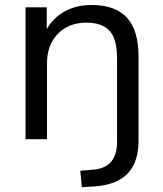

<svg xmlns="http://www.w3.org/2000/svg" viewBox="-20 -569 668 785"><path d="M308.3 129.2 357.9 125.1Q408.3 121.6 433.4 93.3Q458.5 64.9 458.5 13.4V-331.7Q458.5 -408.7 428.2 -442.6Q397.8 -476.4 334.5 -476.4Q260.7 -476.4 216.5 -430.9Q172.2 -385.4 172.2 -310.7V0H84.4V-539.1H171.1V-424H158.8Q182.7 -483.5 233.7 -516.1Q284.7 -548.6 355.1 -548.6Q450.2 -548.6 498.3 -497.4Q546.4 -446.2 546.4 -336.7V4.2Q546.4 63.8 526.9 104.1Q507.3 144.4 467 166.9Q426.6 189.3 363.5 193.4L314.6 196.3Z"/></svg>

Font: Min Sans VF VF
Style: Regular
Weight: 400
Designer: Jinseong-Kim, NotoSansCJK, Nunito
Foundry: Jinseong-Kim
Version: Version 1.420;Glyphs 3.1.2 (3151)